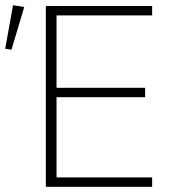

<svg xmlns="http://www.w3.org/2000/svg" viewBox="-63 -717 664 737"><path d="M-19 -526 -43 -530 -13 -697 30 -690ZM113 0V-694H521V-658H154V-380H494V-344H154V-36H521V0Z"/></svg>

Font: Cantarell Light
Style: Regular
Weight: 300
Designer: Dave Crossland, Nikolaus Waxweiler, Florian Fecher, Jacques Le Bailly, Eben Sorkin, Alexei Vanyashin, Alexios Zavras, Em
Version: Version 0.303